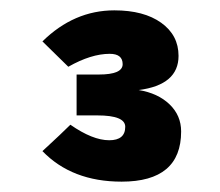

<svg xmlns="http://www.w3.org/2000/svg" viewBox="-20 -665 425 371"><path d="M128 -521H171Q217 -521 217 -541Q217 -561 192 -561Q156 -561 112 -536L62 -585Q123 -645 201 -645Q258 -645 291.5 -621Q325 -597 325 -557Q325 -501 248 -491Q285 -485 307.5 -463.5Q330 -442 330 -411Q330 -314 215 -314Q119 -314 62 -373Q100 -408 116 -424Q159 -394 191 -394Q222 -394 222 -420Q222 -442 168 -442H128Z"/></svg>

Font: Tajawal ExtraBold
Style: Regular
Weight: 800
Designer: Boutros Fonts
Foundry: Created by Boutros International 2017
Version: Version 1.700